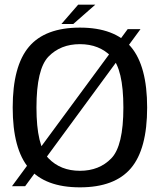

<svg xmlns="http://www.w3.org/2000/svg" viewBox="-20 -799 652 824"><path d="M31.5 0H88L583 -674H528ZM323 5Q472 5 541.8 -77Q611.5 -159 611.5 -337.5Q611.5 -515.5 541.8 -598Q472 -680.5 323 -680.5Q173.5 -680.5 104 -598Q34.5 -515.5 34.5 -337.5Q34.5 -159 104.2 -77Q174 5 323 5ZM323 -66Q240 -66 188.2 -119.5Q136.5 -173 136.5 -337.5Q136.5 -503 188.2 -556.2Q240 -609.5 323 -609.5Q406 -609.5 457.8 -556.2Q509.5 -503 509.5 -337.5Q509.5 -173 457.8 -119.5Q406 -66 323 -66ZM243.5 -696H294.5L389 -779H315.5Z"/></svg>

Font: Anybody UltraCondensed Thin
Style: Regular
Weight: 400
Version: Version 1.111